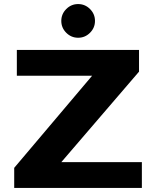

<svg xmlns="http://www.w3.org/2000/svg" viewBox="-20 -926 749 946"><path d="M423.5 -764.5Q399 -740 365 -740Q331 -740 306.5 -764.5Q282 -789 282 -823Q282 -857 306.5 -881.5Q331 -906 365 -906Q399 -906 423.5 -881.5Q448 -857 448 -823Q448 -789 423.5 -764.5ZM282 -127H679V0H50V-99L434 -553H63V-680H665V-573Z"/></svg>

Font: Martel Sans Heavy
Style: Regular
Weight: 900
Designer: Dan Reynolds and Mathieu Réguer
Foundry: Dan Reynolds and Mathieu Réguer
Version: Version 1.001;PS 001.001;hotconv 1.0.70;makeotf.lib2.5.58329